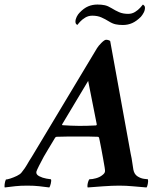

<svg xmlns="http://www.w3.org/2000/svg" viewBox="-80 -821 705 845"><path d="M349 -801Q367 -801 381 -798Q395 -795 411 -785Q427 -775 444 -767.5Q461 -760 484 -760Q501 -760 514.5 -768.5Q528 -777 537 -787Q546 -797 549 -801Q551 -800 554.5 -796.5Q558 -793 558 -787Q558 -776 552.5 -765.5Q547 -755 540 -747Q521 -728 502 -719.5Q483 -711 461 -711Q443 -711 429 -714Q415 -717 399 -727Q383 -737 366 -744.5Q349 -752 326 -752Q309 -752 295 -743.5Q281 -735 272 -725Q263 -715 260 -711Q258 -712 255 -715.5Q252 -719 252 -725Q252 -736 257.5 -747Q263 -758 270 -765Q289 -785 308 -793Q327 -801 349 -801ZM60 -131 347 -609Q353 -619 366.5 -632.5Q380 -646 387 -646Q393 -646 398.5 -644Q404 -642 405 -640L495 -145Q500 -123 502 -106.5Q504 -90 507 -74Q511 -54 525 -45Q539 -36 553.5 -34Q568 -32 571 -32Q573 -25 570.5 -12Q568 1 565 4Q538 2 506.5 -1Q475 -4 445 -4Q414 -4 372.5 -1Q331 2 306 4Q304 1 305 -7.5Q306 -16 309 -24Q312 -32 314 -32Q326 -32 342.5 -36.5Q359 -41 370 -50Q381 -58 382 -66Q383 -69 380.5 -84.5Q378 -100 374 -122Q370 -144 366 -165.5Q362 -187 359 -201Q356 -215 356 -215Q356 -215 354.5 -217Q353 -219 351 -219Q331 -220 313.5 -220Q296 -220 281 -220Q276 -220 272 -220Q268 -220 264 -220Q236 -220 214.5 -220Q193 -220 169 -219Q165 -219 162 -214Q162 -214 153 -199Q144 -184 132.5 -165Q121 -146 113 -132Q103 -114 92 -92Q81 -70 80 -65Q78 -53 92.5 -45.5Q107 -38 124 -35Q141 -32 144 -32Q147 -27 143.5 -13Q140 1 137 4Q114 1 92 -1.5Q70 -4 40 -4Q9 -4 -13 -1.5Q-35 1 -59 4Q-61 1 -59.5 -11Q-58 -23 -54 -31Q-48 -31 -34 -35.5Q-20 -40 -5.5 -47Q9 -54 15 -62Q31 -82 39 -96.5Q47 -111 60 -131ZM308 -465 193 -273Q193 -273 193.5 -271.5Q194 -270 195 -270Q209 -269 231 -268Q253 -267 269 -267Q290 -267 305.5 -267.5Q321 -268 342 -269Q344 -269 345 -271Q346 -273 346 -273Z"/></svg>

Font: Amiri
Style: Bold Italic
Weight: 700
Italic angle: 10°
Designer: Khaled Hosny
Version: Version 0.113